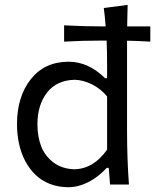

<svg xmlns="http://www.w3.org/2000/svg" viewBox="-20 -763 642 794"><path d="M505.4 -594.7V-493.7V-219.2Q505.4 -107.4 513.2 0H435.1L429.7 -68.8H421.4Q385.7 -30.3 344.7 -9.5Q303.7 11.2 262.7 11.2Q221.2 11.2 186.3 -2.4Q151.4 -16.1 126.5 -40.3Q101.6 -64.5 84.2 -97.4Q66.9 -130.4 58.6 -168.9Q50.3 -207.5 50.3 -249.5Q50.3 -363.3 107.4 -435.5Q164.6 -507.8 264.2 -507.8Q345.2 -507.8 414.6 -439.5H422.9V-493.7Q422.9 -550.8 420.9 -595.2H401.4Q318.4 -595.2 245.1 -590.8V-658.2Q331.1 -653.8 401.4 -653.8H417Q413.6 -697.8 409.2 -730L507.8 -742.7Q506.8 -714.4 505.9 -653.8H601.6V-590.8Q545.4 -594.2 505.4 -594.7ZM422.9 -144V-364.3Q395.5 -397 359.6 -414.6Q323.7 -432.1 289.1 -433.1Q213.9 -431.2 174.3 -379.9Q134.8 -328.6 134.8 -249Q134.8 -198.7 150.1 -158.4Q165.5 -118.2 200.9 -91.3Q236.3 -64.5 287.6 -63Q366.7 -64.5 422.9 -144Z"/></svg>

Font: Commissioner Flair
Style: Regular
Weight: 400
Designer: Kostas Bartsokas
Foundry: Kostas Bartsokas
Version: Version 1.000